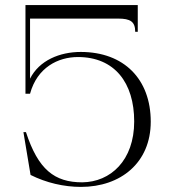

<svg xmlns="http://www.w3.org/2000/svg" viewBox="-20 -720 673 754"><path d="M511 -595H521V-700H80V-352H98C126 -455 208 -496 286 -496C430 -496 507 -395 507 -243C507 -90 414 -5 303 -4C194 -4 130 -54 82 -201H72L100 -33C162 -2 231 14 298 14C454 14 572 -81 572 -242C572 -409 467 -516 297 -516C215 -516 134 -483 98 -411V-647H444C492 -647 511 -635 511 -595Z"/></svg>

Font: Sprat Light
Style: Regular
Weight: 300
Designer: Ethan Nakache
Foundry: Collletttivo
Version: Version 2.000;Glyphs 3.2 (3217)